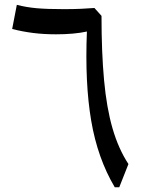

<svg xmlns="http://www.w3.org/2000/svg" viewBox="-20 -788 595 808"><path d="M407.2 -721.2Q407.2 -566.4 418 -450Q428.7 -333.5 453.6 -247.6Q478.5 -161.6 520.5 -97.7L481.9 0H462.9Q390.6 -122.1 363.8 -280Q336.9 -438 345.7 -655.3Q292 -643.6 215.3 -643.6Q164.6 -643.6 119.9 -649.2Q75.2 -654.8 31.2 -666L50.8 -767.6Q90.8 -757.3 134.5 -753.4Q178.2 -749.5 249 -749.5Q288.6 -749.5 321.5 -751Q354.5 -752.4 377.4 -754.4Z"/></svg>

Font: Pinar-DS2-FD Medium
Style: Regular
Weight: 500
Designer: Amin Abedi
Version: Version 3.000